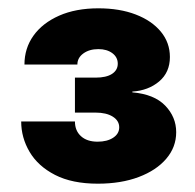

<svg xmlns="http://www.w3.org/2000/svg" viewBox="-20 -858 471 464"><path d="M216.3 -414.1Q154.3 -414.1 113 -435.3Q71.8 -456.5 51.5 -491Q31.2 -525.4 31.2 -564.5H161.1Q161.1 -542 175.8 -528.8Q190.4 -515.6 215.8 -515.6Q238.8 -515.6 253.4 -525.1Q268.1 -534.7 268.1 -550.3Q268.1 -566.4 252.4 -576.2Q236.8 -585.9 210.9 -585.9H161.1V-670.4H210.9Q236.8 -670.4 250.7 -679.4Q264.6 -688.5 264.6 -704.1Q264.6 -719.7 251.5 -729.5Q238.3 -739.3 217.8 -739.3Q195.8 -739.3 181.4 -728.8Q167 -718.3 167 -702.1H39.1Q39.1 -741.2 60.8 -771.7Q82.5 -802.2 122.8 -820.1Q163.1 -837.9 217.8 -837.9Q269 -837.9 307.9 -823Q346.7 -808.1 368.7 -781.5Q390.6 -754.9 390.6 -720.2Q390.6 -683.1 364.5 -661.1Q338.4 -639.2 299.8 -636.7V-634.8Q352.5 -630.4 379.2 -602.8Q405.8 -575.2 405.8 -538.6Q405.8 -502.4 381.8 -474.4Q357.9 -446.3 315.2 -430.2Q272.5 -414.1 216.3 -414.1Z"/></svg>

Font: Inter 28pt Black
Style: Regular
Weight: 900
Designer: Rasmus Andersson
Foundry: rsms
Version: Version 4.001;git-66647c0bb